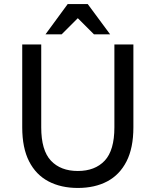

<svg xmlns="http://www.w3.org/2000/svg" viewBox="-20 -920 770 950"><path d="M365 10Q282 10 220 -22.5Q158 -55 124 -121.5Q90 -188 90 -290V-700H184V-290Q184 -176 232 -125Q280 -74 365 -74Q450 -74 498 -125Q546 -176 546 -290V-700H640V-290Q640 -188 606 -121.5Q572 -55 510.5 -22.5Q449 10 365 10ZM205 -750 315 -900H414L525 -750H445L365 -830L285 -750Z"/></svg>

Font: Golos Text
Style: Regular
Weight: 400
Designer: A.Korolkova, Vitaly Kuzmin
Foundry: ParaType Ltd
Version: Version 2.004